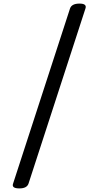

<svg xmlns="http://www.w3.org/2000/svg" viewBox="-20 -973 498 1070"><path d="M88 77Q43 77 53 50L370 -925Q379 -953 423 -953Q466 -953 456 -925L139 50Q130 77 88 77Z"/></svg>

Font: Playwrite DK Uloopet
Style: Regular
Weight: 400
Designer: Veronika Burian, José Scaglione
Foundry: TypeTogether
Version: Version 1.002